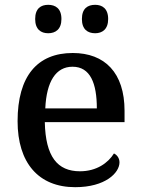

<svg xmlns="http://www.w3.org/2000/svg" viewBox="-20 -767 585 797"><path d="M375 -629C404 -629 429 -645 429 -688C429 -732 404 -747 375 -747C344 -747 320 -732 320 -688C320 -645 344 -629 375 -629ZM180 -629C210 -629 235 -645 235 -688C235 -732 210 -747 180 -747C150 -747 126 -732 126 -688C126 -645 150 -629 180 -629ZM292 10C418 10 476 -50 476 -93C476 -112 464 -125 453 -130C429 -91 381 -56 312 -56C218 -56 169 -117 166 -260H497V-307C497 -465 415 -547 282 -547C135 -547 53 -451 53 -264C53 -91 140 10 292 10ZM382 -317H168C173 -429 212 -490 281 -490C355 -490 382 -421 382 -317Z"/></svg>

Font: Noto Serif Georgian Medium
Style: Regular
Weight: 500
Designer: Monotype Design Team, Akaki Razmadze
Foundry: Google LLC
Version: Version 2.003